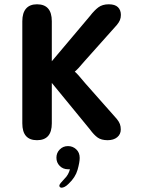

<svg xmlns="http://www.w3.org/2000/svg" viewBox="-20 -644 659 895"><path d="M152.5 9.5Q84 9.5 84 -69V-545Q84 -584 101.5 -604Q119 -624 152.5 -624Q221.5 -624 221.5 -545V-358.5L399.5 -569.5Q419.5 -595.5 438.5 -609.8Q457.5 -624 487 -624Q516 -624 529.8 -610.5Q543.5 -597 543.5 -574.5Q543.5 -561 539 -550.2Q534.5 -539.5 525 -528L375.5 -360.5Q358 -339.5 346 -326.8Q334 -314 328.5 -310Q334 -306 346.2 -292.5Q358.5 -279 378.5 -254.5L524.5 -89.5Q535 -76.5 539 -65.5Q543 -54.5 543 -40.5Q543 -18 526.2 -4.2Q509.5 9.5 481.5 9.5Q452.5 9.5 435.2 -2.8Q418 -15 399 -41L221.5 -257.5V-69Q221.5 9.5 152.5 9.5ZM297 37Q319 37 335.2 52Q351.5 67 351.5 92Q351.5 112.5 341.5 147.8Q331.5 183 299.5 213Q290 222.5 281.5 226.8Q273 231 267 231Q262 231 259.2 227.8Q256.5 224.5 256.5 222Q256.5 217 262.8 209.2Q269 201.5 279.5 190.5Q290 180.5 296.5 168.8Q303 157 306 145Q304 145 301.5 145Q299 145 297 145Q274 145 258.5 129.5Q243 114 243 91Q243 68.5 258.5 52.8Q274 37 297 37Z"/></svg>

Font: Sono Monospace SemiBold
Style: Regular
Weight: 600
Designer: Tyler Finck
Foundry: Tyler Finck
Version: Version 2.112